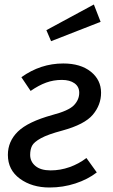

<svg xmlns="http://www.w3.org/2000/svg" viewBox="-20 -821 501 853"><path d="M429 -409Q429 -355 392.5 -311.5Q356 -268 257 -241Q193 -224 162 -207Q131 -190 122.5 -173.5Q114 -157 114 -133Q114 -103 137.5 -83.5Q161 -64 205 -64Q248 -64 289 -78.5Q330 -93 364 -119L410 -55Q370 -24 315 -6Q260 12 200 12Q122 12 68.5 -27Q15 -66 15 -133Q15 -193 59.5 -236.5Q104 -280 212 -310Q285 -329 308.5 -353.5Q332 -378 332 -409Q332 -436 311 -451Q290 -466 255 -466Q218 -466 185 -454Q152 -442 116 -417L75 -478Q160 -539 261 -539Q338 -539 383.5 -502.5Q429 -466 429 -409ZM427 -724 207 -638 186 -687 397 -801Z"/></svg>

Font: FiraGO
Style: Italic
Weight: 400
Italic angle: -8°
Designer: bBox Type GmbH
Foundry: bBox Type GmbH
Version: Version 1.001